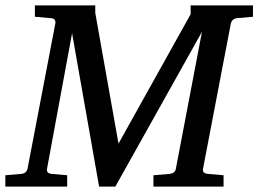

<svg xmlns="http://www.w3.org/2000/svg" viewBox="-34 -691 957 711"><path d="M-14.2 0V-42L43 -46.9Q63.5 -48.3 67.9 -65.9L170.9 -604Q172.4 -612.3 168.5 -617.9Q164.6 -623.5 150.9 -624L95.2 -628.9V-670.9H318.8V-643.1L404.8 -159.2L671.9 -638.2V-670.9H902.8V-628.9L846.2 -624Q825.7 -622.6 820.8 -604L717.8 -65.9Q714.4 -48.3 737.8 -46.9L793.9 -42V0H534.2V-42L592.8 -46.9Q614.3 -48.8 617.2 -65.9L713.9 -573.2L393.1 0H333L232.9 -567.9L140.1 -65.9Q138.7 -58.6 142.6 -53.2Q146.5 -47.9 159.2 -46.9L214.8 -42V0Z"/></svg>

Font: Charis
Style: Italic
Weight: 400
Italic angle: -11°
Designer: Walt Agee, Miriam Martin, Annie Olsen, Victor Gaultney, Lorna Priest, Alan Ward, Bob Hallissy, Martin Hosken, Sharon Cor
Foundry: SIL Global
Version: Version 7.000